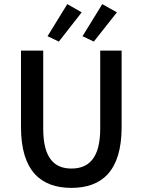

<svg xmlns="http://www.w3.org/2000/svg" viewBox="-20 -901 693 933"><path d="M307 -881 211 -725 266 -699 377 -841ZM477 -881 381 -725 436 -699 548 -841ZM82 -283C82 -69 180 12 327 12C474 12 571 -69 571 -283V-655H467V-276C467 -130 409 -82 327 -82C246 -82 190 -130 190 -276V-655H82Z"/></svg>

Font: Cambridge Sans Medium
Style: Regular
Weight: 500
Version: Version 2.020;PS 002.020;hotconv 1.0.88;makeotf.lib2.5.64775